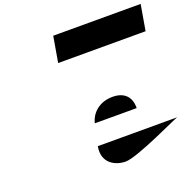

<svg xmlns="http://www.w3.org/2000/svg" viewBox="-158 -1292 1272 1263"><g transform="rotate(-20 478.5 -660.5)"><path d="M345 -1131 314 -951H926L957 -1131ZM930 -348C934 -357 597 -190 511 -190C443 -190 351 -230 372 -348ZM405 -496C422 -566 482 -620 574 -620C652 -620 700 -577 698 -496Z"/></g></svg>

Font: Hussar Dziwak
Style: Kur
Weight: 400
Version: Version 1.022